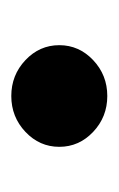

<svg xmlns="http://www.w3.org/2000/svg" viewBox="45 -505 210 340"><g transform="rotate(90 150.0 -335.0)"><path d="M240 -335Q240 -300 213.5 -275Q187 -250 150 -250Q113 -250 86.5 -275Q60 -300 60 -335Q60 -370 86.5 -395Q113 -420 150 -420Q187 -420 213.5 -395Q240 -370 240 -335Z"/></g></svg>

Font: Goli Bold
Style: Regular
Weight: 700
Designer: jaikishan Patel
Foundry: MagicType
Version: Version 1.000